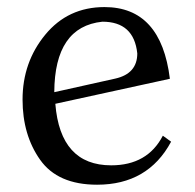

<svg xmlns="http://www.w3.org/2000/svg" viewBox="-20 -502 541 532"><path d="M249 9.8Q140.1 9.8 91.3 -59.1Q42.5 -127.9 42.5 -226.1Q42.5 -329.6 105.5 -406Q168.5 -482.4 269.5 -482.4Q426.3 -482.4 450.7 -283.7L133.3 -214.4Q147 -43.9 288.1 -43.9Q388.7 -43.9 431.2 -126L454.1 -109.4Q390.1 9.8 249 9.8ZM130.4 -246.6 299.3 -284.2Q360.4 -297.9 360.4 -354Q351.1 -441.9 263.7 -441.9Q131.3 -428.2 130.4 -246.6Z"/></svg>

Font: Almanac
Style: Regular
Weight: 400
Designer: Eden's Almanac
Version: Version 3.501;March 28, 2021;FontCreator 13.0.0.2683 64-bit